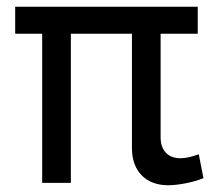

<svg xmlns="http://www.w3.org/2000/svg" viewBox="-20 -542 649 569"><path d="M371 -442V-103C371 -34 413 7 478 7C509 7 554 -2 583 -14L569 -85C552 -78 530 -73 515 -73C478 -73 456 -96 456 -135V-442H566V-522H25V-442H105V0H190V-442Z"/></svg>

Font: Raleway Med
Style: Regular
Weight: 500
Designer: Matt McInerney, Pablo Impallari, Rodrigo Fuenzalida
Foundry: Matt McInerney, Pablo Impallari, Rodrigo Fuenzalida
Version: Version 3.00 July 28, 2015